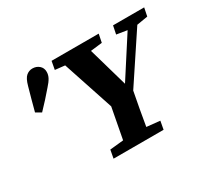

<svg xmlns="http://www.w3.org/2000/svg" viewBox="-135 -882 1175 1090"><g transform="rotate(-30 452.0 -337.0)"><path d="M689 -603 700 -657H904L893 -603L821 -591L614 -279Q593 -171 575 -63L662 -54L652 0H324L334 -54L423 -63L461 -264L351 -596L287 -603L297 -657H606L595 -603L519 -594L593 -336L758 -592ZM69 -450Q79 -487 89.5 -526.5Q100 -566 110 -600Q122 -644 140 -659Q158 -674 180 -674Q206 -674 224 -658.5Q242 -643 242 -617Q242 -597 232 -578.5Q222 -560 201 -537Q178 -510 154 -483.5Q130 -457 104 -430Z"/></g></svg>

Font: Source Serif Pro
Style: Bold Italic
Weight: 700
Italic angle: -12°
Designer: Frank Grießhammer
Foundry: Adobe Systems Incorporated
Version: Version 3.001;hotconv 1.0.111;makeotfexe 2.5.65597